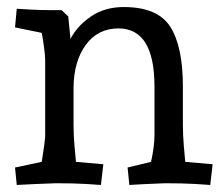

<svg xmlns="http://www.w3.org/2000/svg" viewBox="-20 -523 639 548"><path d="M580.1 4.9Q571.3 3.9 536.1 2Q501 0 451.2 0Q427.2 1 394.5 2.4Q361.8 3.9 349.1 4.9L344.2 -44.9L411.1 -61Q420.9 -105 420.9 -137.2V-275.9Q420.9 -441.9 317.9 -441.9Q259.8 -441.9 225.3 -395.5Q190.9 -349.1 189.9 -273.9V-167Q189.9 -136.2 192.9 -103.5Q195.8 -70.8 196.8 -61L274.9 -54.2L268.1 4.9Q259.3 3.9 224.1 2Q189 0 139.2 0Q113.3 1 78.1 2.4Q43 3.9 27.8 4.9L22.9 -44.9L99.1 -61Q100.1 -68.8 103.5 -89.8Q106.9 -110.8 108.9 -131.8V-353Q108.9 -366.2 105 -393.1Q101.1 -419.9 99.1 -429.2L22.9 -444.8L27.8 -498Q40 -497.1 68.6 -495.6Q97.2 -494.1 120.1 -494.1H155.8L174.8 -476.1L181.2 -412.1Q201.2 -450.2 240.5 -476.6Q279.8 -502.9 333 -502.9Q430.2 -502.9 466.1 -446.5Q502 -390.1 502 -275.9V-167Q502 -136.2 504.9 -103.5Q507.8 -70.8 508.8 -61L586.9 -54.2Z"/></svg>

Font: Sura
Style: Regular
Weight: 400
Designer: Carolina Giovagnoli
Foundry: Huerta Tipografica
Version: Version 1.003;PS 001.002;hotconv 1.0.70;makeotf.lib2.5.58329